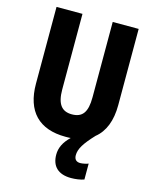

<svg xmlns="http://www.w3.org/2000/svg" viewBox="-137 -803 901 1129"><g transform="rotate(15 313.5 -239.0)"><path d="M399 99C399 60 423 22 482 -41C536 -84 564 -155 564 -250V-714H406V-255C406 -164 378 -127 314 -127C253 -127 222 -164 222 -254V-714H64V-247C64 -78 151 10 312 10C323 10 334 10 344 9C304 47 287 85 287 125C287 195 327 236 406 236C433 236 463 232 485 224V127C474 132 450 137 436 137C414 137 399 126 399 99Z"/></g></svg>

Font: Noto Sans Georgian Condensed ExtraBold
Style: Regular
Weight: 800
Width: 3
Designer: Monotype Design Team, Akaki Razmadze
Foundry: Google LLC
Version: Version 2.005